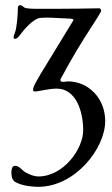

<svg xmlns="http://www.w3.org/2000/svg" viewBox="-20 -436 431 741"><path d="M301 67C301 139 225 245 128 245C116 245 100 241 80 230C63 221 56 204 38 204C27 204 24 217 24 228C24 246 27 261 42 268C72 284 117 285 128 285C269 285 386 138 386 31C386 -55 323 -122 241 -122C239 -122 231 -120 224 -120C216 -120 210 -123 215 -133C261 -218 288 -263 340 -343C353 -363 360 -374 370 -392C372 -396 368 -404 363 -404C310 -403 256 -402 194 -402H122C103 -402 79 -403 74 -407C68 -412 62 -416 59 -416C55 -416 49 -415 49 -405C49 -380 45 -327 37 -308C33 -300 29 -286 38 -286C48 -286 60 -305 65 -311C85 -337 116 -366 136 -367C143 -367 151 -368 158 -368C189 -368 221 -365 252 -364C267 -363 264 -358 261 -354L137 -151C125 -131 113 -109 110 -101C111 -100 101 -83 115 -83C129 -83 168 -94 199 -94C273 -94 301 -7 301 67Z"/></svg>

Font: EB Garamond 12
Style: Regular
Weight: 400
Version: Version 0.016+